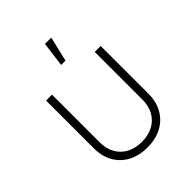

<svg xmlns="http://www.w3.org/2000/svg" viewBox="-214 -878 1008 1008"><g transform="rotate(-45 290.0 -374.5)"><path d="M290 8.3Q229.5 8.3 183.8 -15.6Q138.2 -39.6 112.8 -83.7Q87.4 -127.9 87.4 -187.5V-542.5H131.3V-189Q131.3 -141.1 151.1 -106Q170.9 -70.8 206.8 -52Q242.7 -33.2 290 -33.2Q337.4 -33.2 373.3 -52Q409.2 -70.8 429 -106Q448.7 -141.1 448.7 -189V-542.5H492.7V-187.5Q492.7 -127.9 467.3 -83.7Q441.9 -39.6 396.2 -15.6Q350.6 8.3 290 8.3ZM275.4 -618.7 293.5 -756.8H340.3L307.6 -618.7Z"/></g></svg>

Font: Inter 16pt ExtraLight
Style: Regular
Weight: 250
Version: Version 4.001;git-66647c0bb